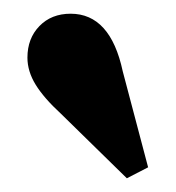

<svg xmlns="http://www.w3.org/2000/svg" viewBox="-20 -826 256 280"><path d="M20 -742Q20 -770 37.5 -788Q55 -806 83 -806Q141 -806 159 -722L196 -582L165 -566L69 -660Q44 -683 32 -702.5Q20 -722 20 -742Z"/></svg>

Font: Minipax
Style: Bold
Weight: 600
Designer: Raphaël Ronot, Igor Stepanchenko (Cyrillic)
Foundry: steppetype
Version: Version 1.002